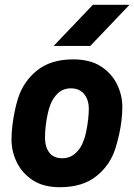

<svg xmlns="http://www.w3.org/2000/svg" viewBox="-20 -770 561 802"><path d="M230 12Q161 12 116.5 -17.5Q72 -47 50 -92.5Q28 -138 28 -187Q28 -214 31.5 -243.5Q35 -273 41 -303Q47 -333 55 -358Q77 -429 134.5 -475.5Q192 -522 286 -522Q356 -522 401 -493Q446 -464 468.5 -418.5Q491 -373 491 -323Q491 -297 487.5 -267Q484 -237 477.5 -208Q471 -179 463 -153Q441 -81 383 -34.5Q325 12 230 12ZM240 -109Q272 -109 295 -129.5Q318 -150 329 -182Q335 -196 340 -220Q345 -244 348 -269.5Q351 -295 351 -315Q351 -353 331.5 -377Q312 -401 276 -401Q244 -401 222 -380.5Q200 -360 189 -329Q184 -316 179 -293Q174 -270 171 -244.5Q168 -219 168 -196Q168 -156 186 -132.5Q204 -109 240 -109ZM204 -578 368 -750H521L357 -578Z"/></svg>

Font: Finlandica
Style: Italic
Weight: 400
Italic angle: -8°
Designer: Niklas Ekholm, Juho Hiilivirta, Jaakko Suomalainen
Foundry: Helsinki Type Studio
Version: Version 1.064